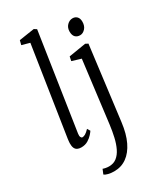

<svg xmlns="http://www.w3.org/2000/svg" viewBox="-258 -911 1067 1258"><g transform="rotate(-30 275.0 -282.0)"><path d="M133 -79Q130.5 -62 135 -53Q139.5 -44 146.5 -44Q156.5 -44 169 -51Q181.5 -58 199.5 -77L212.5 -55.5Q208.5 -48.5 194.8 -32.8Q181 -17 159 -3.5Q137 10 107 10Q90 10 78 4Q66 -2 60 -15.5Q54 -29 54.5 -50.5Q54.5 -54 55 -60Q55.5 -66 56.2 -72.5Q57 -79 57.5 -83.5L160 -751L100.5 -767.5L109 -800.5L224 -818L243 -806ZM417 -1Q407 80.5 379.8 137.2Q352.5 194 311 223.8Q269.5 253.5 215.5 253.5Q192 253.5 171.5 248.5Q151 243.5 142.5 235.5L157 200.5Q164 203.5 177 206Q190 208.5 202 208.5Q236.5 208.5 260.5 189.8Q284.5 171 300.5 138Q316.5 105 326.2 62.2Q336 19.5 342 -28L400 -492.5L332 -513L338.5 -545L467.5 -566L487 -556ZM468 -630.5Q445.5 -630.5 432.2 -644.2Q419 -658 419 -685.5Q419 -715 437.2 -733.5Q455.5 -752 479 -752Q499 -752 511.8 -738.8Q524.5 -725.5 524.5 -700.5Q524.5 -668.5 506.8 -649.5Q489 -630.5 468 -630.5Z"/></g></svg>

Font: Merriweather Light 18pt Light
Style: Italic
Weight: 300
Italic angle: -7.8°
Version: Version 2.101